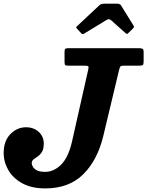

<svg xmlns="http://www.w3.org/2000/svg" viewBox="-55 -1012 801 1044"><path d="M385.5 -832.5 363.5 -856Q358.5 -861.5 359.2 -863.8Q360 -866 366.5 -872L485.5 -983.5Q494.5 -992 513.5 -992H581Q597 -992 602.5 -983.5L672 -871.5Q676 -864.5 668.5 -857.5L643.5 -833Q637 -826.5 634.8 -827.2Q632.5 -828 627 -832.5L548.5 -902.5Q537.5 -912 523.5 -903L403 -829.5Q396 -825.5 392.8 -826.8Q389.5 -828 385.5 -832.5ZM-35 -180Q-35 -245.5 1.5 -282.8Q38 -320 86.5 -320Q128 -320 155.5 -295Q183 -270 183 -231Q183 -201.5 173 -185.8Q163 -170 150.2 -161.5Q137.5 -153 127.5 -145.2Q117.5 -137.5 117.5 -123.5Q117.5 -117.5 123 -106.5Q128.5 -95.5 144.2 -86.5Q160 -77.5 191 -77.5Q237 -77.5 276.5 -116Q316 -154.5 336 -240L425 -634.5Q428 -648 424.8 -651.5Q421.5 -655 404.5 -655H317.5Q304.5 -655 300.2 -657.8Q296 -660.5 296 -673.5V-730Q296 -744 300.2 -747Q304.5 -750 318.5 -750H699.5Q713.5 -750 719.8 -746.8Q726 -743.5 726 -728.5V-679.5Q726 -663 722 -659Q718 -655 702 -655H621.5Q602.5 -655 599.5 -650.5Q596.5 -646 592.5 -631.5L506 -270Q474 -139.5 396.8 -63.5Q319.5 12.5 191 12.5Q117.5 12.5 67.2 -14.8Q17 -42 -9 -86Q-35 -130 -35 -180Z"/></svg>

Font: Besley*
Style: Bold Italic
Weight: 700
Italic angle: -13°
Designer: Owen Earl
Foundry: indestructible type*
Version: Version 2.000; ttfautohint (v1.8.3)